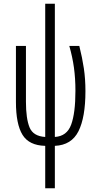

<svg xmlns="http://www.w3.org/2000/svg" viewBox="-20 -780 540 1036"><path d="M224 236V7Q137 5 101.5 -52.5Q66 -110 66 -230V-532H120V-231Q120 -140 139.5 -92.5Q159 -45 224 -41V-760H276V-41Q341 -45 364 -107.5Q387 -170 387 -290Q387 -357 379 -415Q371 -473 354 -532H408Q424 -468 432.5 -411Q441 -354 441 -288Q441 -147 403.5 -72Q366 3 276 7V236Z"/></svg>

Font: Noto Sans ExtraCondensed Light
Style: Regular
Weight: 300
Width: 2
Designer: Monotype Design Team
Foundry: Monotype Imaging Inc.
Version: Version 2.013; ttfautohint (v1.8.4.7-5d5b)